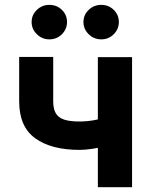

<svg xmlns="http://www.w3.org/2000/svg" viewBox="-20 -785 631 805"><path d="M533.7 -545.5V0H390.3V-545.5ZM463.8 -306.1V-186.8Q446.4 -179 420.5 -172.1Q394.5 -165.1 366.1 -160.9Q337.7 -156.6 312.9 -156.6Q195.3 -156.6 127.8 -205.1Q60.4 -253.6 60.4 -360.1V-546.2H203.1V-360.1Q203.1 -328.5 214 -310Q224.8 -291.5 248.8 -283.6Q272.7 -275.6 312.9 -275.6Q350.1 -275.6 386 -283.4Q421.9 -291.2 463.8 -306.1ZM187.1 -620Q156.6 -620 134.6 -641.5Q112.6 -663 112.6 -692.5Q112.6 -722.7 134.6 -743.6Q156.6 -764.6 187.1 -764.6Q218 -764.6 239.5 -743.6Q261 -722.7 261 -692.5Q261 -663 239.5 -641.5Q218 -620 187.1 -620ZM404.5 -620Q373.9 -620 351.9 -641.5Q329.9 -663 329.9 -692.5Q329.9 -722.7 351.9 -743.6Q373.9 -764.6 404.5 -764.6Q435.4 -764.6 456.9 -743.6Q478.3 -722.7 478.3 -692.5Q478.3 -663 456.9 -641.5Q435.4 -620 404.5 -620Z"/></svg>

Font: InterMG
Style: Bold
Weight: 700
Designer: Rasmus Andersson
Foundry: rsms
Version: Version 3.019;December 26, 2023;FontCreator 15.0.0.2955 64-b